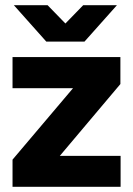

<svg xmlns="http://www.w3.org/2000/svg" viewBox="-20 -720 513 740"><path d="M28.3 -104.7 261.4 -380H28.3V-500H444V-396.1L210.6 -119.3H444.8V0H28.3ZM167.8 -563.4 300.7 -700H430.7L305.6 -559.6H167.8ZM33.4 -700H163.4L296.3 -563.4V-559.6H158.5Z"/></svg>

Font: Oak Sans Light
Style: Regular
Weight: 400
Designer: Erik Kennedy, Walven
Foundry: Erik Kennedy, Walven
Version: Version 1.100;Glyphs 3.1.2 (3151)